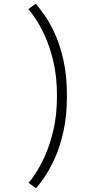

<svg xmlns="http://www.w3.org/2000/svg" viewBox="-20 -823 590 1060"><path d="M179 216.5 138 186.5Q150 173 175.2 135.8Q200.5 98.5 228 38Q255.5 -22.5 275 -105.8Q294.5 -189 294.5 -294Q294.5 -400.5 274.5 -484.2Q254.5 -568 226.2 -628.5Q198 -689 172.5 -725.2Q147 -761.5 136.5 -772.5L177.5 -803Q195.5 -781.5 224.2 -741.5Q253 -701.5 281.8 -639.8Q310.5 -578 330 -492.2Q349.5 -406.5 349.5 -294Q349.5 -183 330.2 -97.2Q311 -11.5 282.5 51Q254 113.5 225.8 154.5Q197.5 195.5 179 216.5Z"/></svg>

Font: Trispace SemiCondensed ExtraLight
Style: Regular
Weight: 200
Width: 4
Designer: Tyler Finck
Foundry: Etcetera Type Company
Version: Version 1.210; ttfautohint (v1.8.3)